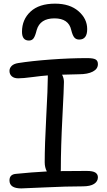

<svg xmlns="http://www.w3.org/2000/svg" viewBox="-20 -1003 591 1057"><path d="M283.2 -982.9Q364.3 -982.9 412.1 -941.4Q460 -899.9 460 -842.8Q460 -785.2 416 -785.2Q398.9 -785.2 389.2 -796.6Q379.4 -808.1 372.1 -837.9Q357.9 -901.9 279.8 -901.9Q200.7 -901.9 182.1 -837.9Q173.8 -804.2 164.8 -792Q155.8 -779.8 139.2 -779.8Q101.1 -779.8 101.1 -828.1Q101.1 -895.5 148.2 -939.2Q195.3 -982.9 283.2 -982.9ZM97.2 34.2Q32.2 34.2 32.2 -9.8Q32.2 -43 67.9 -45.9Q153.3 -54.7 237.8 -59.1Q226.1 -81.5 226.1 -109.9Q226.1 -201.7 234.6 -361.1Q243.2 -520.5 243.2 -577.1V-587.9Q208.5 -585.4 157.7 -578.6Q106.9 -571.8 80.1 -571.8Q57.6 -571.8 44.9 -583Q32.2 -594.2 32.2 -612.8Q32.2 -627.9 43.9 -639.9Q55.7 -651.9 80.1 -655.8Q153.8 -667.5 259.5 -675.3Q365.2 -683.1 460 -683.1Q493.2 -683.1 506.1 -675.8Q519 -668.5 519 -649.9Q519 -623.5 491 -608.9Q462.9 -594.2 414.1 -594.2Q388.7 -594.2 321.8 -591.8Q332 -572.3 332 -551.8Q332 -522 323.5 -357.7Q314.9 -193.4 314.9 -69.8Q314.9 -67.4 314.5 -64.5Q314 -61.5 314 -61Q358.9 -62 457 -62Q491.7 -62 505.4 -52.7Q519 -43.5 519 -26.9Q519 -4.4 498 9.3Q477.1 22.9 435.1 22.9Q345.2 22.9 229 28.6Q112.8 34.2 97.2 34.2Z"/></svg>

Font: Shantell Sans Bouncy
Style: Regular
Weight: 400
Designer: Stephen Nixon, Anya Danilova, Shantell Martin
Foundry: Arrow Type
Version: Version 1.006;[9816181b4]